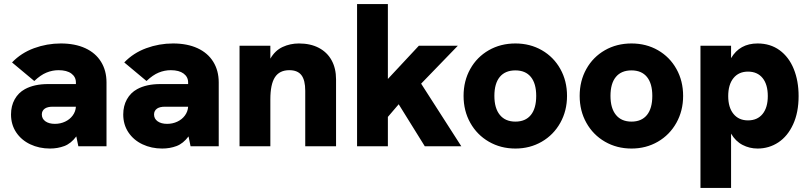

<svg xmlns="http://www.w3.org/2000/svg" viewBox="-20 -717 3969 941"><path d="M354 -48.5Q328 -13.5 295.2 -1.2Q262.5 11 225 11Q172 11 128.2 -9.8Q84.5 -30.5 59.2 -68.5Q34 -106.5 34 -156Q34 -198 52 -230.2Q70 -262.5 102 -280Q147.5 -305 216 -305H352V-313Q352 -340 329.8 -356.5Q307.5 -373 267 -373Q236.5 -373 207.8 -361.2Q179 -349.5 148 -320L39 -411Q83.5 -457.5 146.8 -480.8Q210 -504 278 -504Q347.5 -504 398 -480.8Q448.5 -457.5 475.2 -414.2Q502 -371 502 -313V0H364ZM249 -110Q276 -110 299 -120.8Q322 -131.5 336.2 -150.8Q350.5 -170 352 -194H238Q213.5 -194 200 -185Q185 -174.5 185 -156Q185 -135 202.5 -122.5Q220 -110 249 -110Z M904 -48.5Q878 -13.5 845.2 -1.2Q812.5 11 775 11Q722 11 678.2 -9.8Q634.5 -30.5 609.2 -68.5Q584 -106.5 584 -156Q584 -198 602 -230.2Q620 -262.5 652 -280Q697.5 -305 766 -305H902V-313Q902 -340 879.8 -356.5Q857.5 -373 817 -373Q786.5 -373 757.8 -361.2Q729 -349.5 698 -320L589 -411Q633.5 -457.5 696.8 -480.8Q760 -504 828 -504Q897.5 -504 948 -480.8Q998.5 -457.5 1025.2 -414.2Q1052 -371 1052 -313V0H914ZM799 -110Q826 -110 849 -120.8Q872 -131.5 886.2 -150.8Q900.5 -170 902 -194H788Q763.5 -194 750 -185Q735 -174.5 735 -156Q735 -135 752.5 -122.5Q770 -110 799 -110Z M1154 -493H1305V-429.5Q1328 -469.5 1365.2 -486.8Q1402.5 -504 1445 -504Q1501.5 -504 1542.5 -482.5Q1583.5 -461 1605.2 -421.5Q1627 -382 1627 -328V0H1476V-272Q1476 -324.5 1457.2 -348.8Q1438.5 -373 1398 -373Q1350 -373 1327.5 -338.5Q1305 -304 1305 -230V0H1154Z M1934 -206 1881 -144V0H1730V-697H1881V-330L2033 -493H2224L2044 -307L2241 0H2062Z M2252 -247Q2252 -320.5 2284.8 -379Q2317.5 -437.5 2375.5 -470.8Q2433.5 -504 2506 -504Q2578 -504 2635.8 -470.8Q2693.5 -437.5 2726.2 -379Q2759 -320.5 2759 -247Q2759 -174 2726 -115Q2693 -56 2635.2 -22.5Q2577.5 11 2506 11Q2434 11 2376 -22.5Q2318 -56 2285 -114.8Q2252 -173.5 2252 -247ZM2506 -121Q2555.5 -121 2581.8 -153.5Q2608 -186 2608 -247Q2608 -307.5 2581.8 -339.8Q2555.5 -372 2506 -372Q2456 -372 2429.5 -340Q2403 -308 2403 -247Q2403 -186.5 2429.8 -153.8Q2456.5 -121 2506 -121Z M2821 -247Q2821 -320.5 2853.8 -379Q2886.5 -437.5 2944.5 -470.8Q3002.5 -504 3075 -504Q3147 -504 3204.8 -470.8Q3262.5 -437.5 3295.2 -379Q3328 -320.5 3328 -247Q3328 -174 3295 -115Q3262 -56 3204.2 -22.5Q3146.5 11 3075 11Q3003 11 2945 -22.5Q2887 -56 2854 -114.8Q2821 -173.5 2821 -247ZM3075 -121Q3124.5 -121 3150.8 -153.5Q3177 -186 3177 -247Q3177 -307.5 3150.8 -339.8Q3124.5 -372 3075 -372Q3025 -372 2998.5 -340Q2972 -308 2972 -247Q2972 -186.5 2998.8 -153.8Q3025.5 -121 3075 -121Z M3894 -246Q3894 -166 3867.2 -107.8Q3840.5 -49.5 3794.8 -19.2Q3749 11 3693 11Q3653.5 11 3619.2 -6.8Q3585 -24.5 3563 -62V204H3413V-493H3563V-432Q3605.5 -504 3693 -504Q3755.5 -504 3801 -470.8Q3846.5 -437.5 3870.2 -379Q3894 -320.5 3894 -246ZM3646 -127Q3692 -127 3717.5 -158.5Q3743 -190 3743 -246Q3743 -303 3717.5 -334.5Q3692 -366 3646 -366Q3600.5 -366 3574.8 -334.2Q3549 -302.5 3549 -246Q3549 -190.5 3574.8 -158.8Q3600.5 -127 3646 -127Z"/></svg>

Font: HK Grotesk Black
Style: Regular
Weight: 900
Designer: Alfredo Marco Pradil
Foundry: Hanken Design Co.
Version: Version 3.001